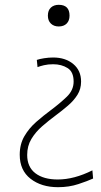

<svg xmlns="http://www.w3.org/2000/svg" viewBox="-20 -566 420 798"><path d="M224 -456Q204 -456 191.5 -468Q179 -480 179 -501Q179 -523 191.5 -534.5Q204 -546 224 -546Q269 -546 269 -501Q269 -480 257 -468Q245 -456 224 -456ZM221 212Q152 212 107 177Q62 142 62 77Q62 33 81.5 -0.2Q101 -33.5 130.8 -59.5Q160.5 -85.5 191 -108Q228.5 -136 257.2 -163.5Q286 -191 286 -227Q286 -267.5 260.8 -283.2Q235.5 -299 201 -299Q179.5 -299 162.8 -295Q146 -291 136 -287L133 -317Q144.5 -321 163.5 -324Q182.5 -327 201 -327Q252 -327 284.5 -300Q317 -273 317 -227Q317 -196 301.8 -171.8Q286.5 -147.5 262.2 -126.8Q238 -106 211 -86Q182 -64.5 155 -41Q128 -17.5 110.5 11.5Q93 40.5 93 78Q93 128 127 154Q161 180 220 180Q288 180 364 142L367 176Q344 186.5 305.5 199.2Q267 212 221 212Z"/></svg>

Font: Heraclito Thin
Style: Regular
Weight: 100
Designer: Kostas Bartsokas (font) & Cristiano Sobral (main changes)
Foundry: Kostas Bartsokas (font) & Cristiano Sobral (main changes)
Version: Version 1.00;July 8, 2020;FontCreator 13.0.0.2655 64-bit